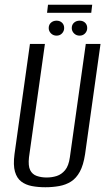

<svg xmlns="http://www.w3.org/2000/svg" viewBox="-20 -776 453 808"><path d="M171 12Q140 12 114 7Q88 2 69.5 -12Q51 -26 43 -53.5Q35 -81 41 -127L106 -591H169L102 -114Q98 -78 107 -60Q116 -42 135 -35.5Q154 -29 176 -29Q199 -29 219 -35.5Q239 -42 254 -60Q269 -78 274 -114L341 -591H403L338 -127Q331 -81 316 -53.5Q301 -26 279 -12Q257 2 229 7Q201 12 171 12ZM218 -626Q204 -626 194.5 -635.5Q185 -645 185 -658Q185 -672 194.5 -680.5Q204 -689 218 -689Q232 -689 241 -680.5Q250 -672 250 -658Q250 -645 241 -635.5Q232 -626 218 -626ZM315 -626Q301 -626 291.5 -635.5Q282 -645 282 -658Q282 -672 291.5 -680.5Q301 -689 315 -689Q329 -689 338 -680.5Q347 -672 347 -658Q347 -645 338 -635.5Q329 -626 315 -626ZM178 -722 182 -756H368L364 -722Z"/></svg>

Font: Alumni Sans
Style: Italic
Weight: 400
Italic angle: -8°
Version: Version 1.016